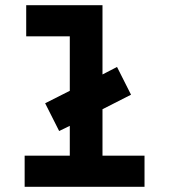

<svg xmlns="http://www.w3.org/2000/svg" viewBox="-20 -720 652 740"><path d="M75 0V-120H249V-235L208 -215L154 -322L249 -370V-580H81V-700H375V-433L431 -462L485 -355L375 -299V-120H537V0Z"/></svg>

Font: Space Mono
Style: Bold
Weight: 700
Monospace: yes
Designer: Colophon Foundry + Benjamin Critton
Foundry: Colophon Foundry & Benjamin Critton
Version: Version 1.003; ttfautohint (v1.8.4.7-5d5b)